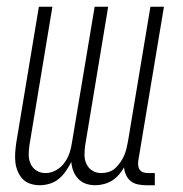

<svg xmlns="http://www.w3.org/2000/svg" viewBox="-20 -540 540 568"><path d="M262 8Q247 8 234 3.5Q221 -1 211.5 -11Q202 -21 197 -34Q192 -47 191 -61Q184 -47 175 -34Q166 -21 154 -11Q142 -1 127 3.5Q112 8 97 8Q83 8 69.5 3.5Q56 -1 47 -10.5Q38 -20 32.5 -33Q27 -46 25.5 -60Q24 -74 25 -88.5Q26 -103 28 -117L95 -520H135L67 -110Q65 -96 65 -81.5Q65 -67 71 -54.5Q77 -42 88.5 -35Q100 -28 115 -28Q131 -28 146 -36.5Q161 -45 171 -59Q181 -73 186 -88.5Q191 -104 193 -119L260 -520H300L232 -110Q230 -96 230 -81.5Q230 -67 236 -54.5Q242 -42 253.5 -35Q265 -28 280 -28Q291 -28 302 -31.5Q313 -35 321.5 -43Q330 -51 336.5 -60.5Q343 -70 347.5 -80.5Q352 -91 354.5 -102Q357 -113 359 -124L425 -520H465L389 -64Q388 -56 389 -49Q390 -42 394 -37Q398 -32 404.5 -30Q411 -28 418 -28H438V8H412Q400 8 388 5.5Q376 3 367 -4Q358 -11 353 -22Q348 -33 347 -45Q341 -34 332 -23.5Q323 -13 312 -6Q301 1 287.5 4.5Q274 8 262 8Z"/></svg>

Font: Iosevka Extralight
Style: Italic
Weight: 200
Italic angle: -9°
Monospace: yes
Designer: Belleve Invis
Foundry: Belleve Invis
Version: Version 32.5.0; ttfautohint (v1.8.4)